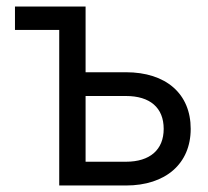

<svg xmlns="http://www.w3.org/2000/svg" viewBox="-20 -570 640 590"><path d="M162 0H367C489 0 566 -67 566 -174C566 -282 490 -348 367 -348H243V-550H26V-478H162ZM243 -73V-275H367C441 -275 483 -239 483 -174C483 -110 441 -73 367 -73Z"/></svg>

Font: JetBrains Mono Light
Style: Regular
Weight: 336
Monospace: yes
Designer: Philipp Nurullin, Konstantin Bulenkov
Foundry: JetBrains
Version: Version 2.305